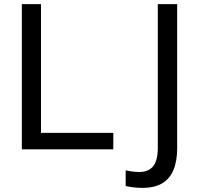

<svg xmlns="http://www.w3.org/2000/svg" viewBox="-20 -725 965 932"><path d="M86 0V-705H179V-80H530V0ZM671 187Q654 187 633 185Q612 183 590 178V102Q609 106 626 108Q643 110 655 110Q701 110 723.5 82Q746 54 746 -7V-705H840V-6Q840 57 822 100Q804 143 767 165Q730 187 671 187Z"/></svg>

Font: Mulish Medium
Style: Regular
Weight: 500
Designer: Vernon Adams
Foundry: Vernon Adams
Version: Version 3.603; ttfautohint (v1.8.3)